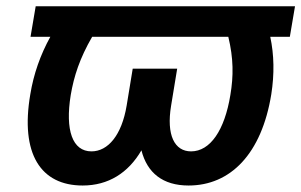

<svg xmlns="http://www.w3.org/2000/svg" viewBox="-20 -565 934 595"><path d="M894.2 -545.5H90.6L74.6 -451H136C105.1 -395.2 84.2 -335.6 73.9 -272.7C42.3 -88.1 106.2 9.9 236.2 9.9C315.7 9.9 377.5 -29.1 418.3 -99.1C436.1 -29.1 484.7 9.9 564.3 9.9C694.2 9.9 790.8 -88.1 820.7 -272.7C830.6 -335.6 829.5 -395.2 817.5 -451H878.2ZM199.2 -270.6C209.2 -329.2 226.9 -383.9 265.6 -451H687.5C703.8 -383.9 703.8 -329.2 693.9 -270.6C676.1 -161.2 631.4 -95.9 572.1 -95.9C521 -95.9 495 -146 510.3 -237.9L529.1 -352.3H391.3L372.5 -237.9C357.2 -146 314.6 -95.9 263.5 -95.9C204.5 -95.9 181.5 -161.2 199.2 -270.6Z"/></svg>

Font: Margiela Sans Semi Bold
Style: Italic
Weight: 600
Italic angle: -9.39999°
Designer: Stefan Endress, Andreas Faust
Version: Version 1.100;FEAKit 1.0